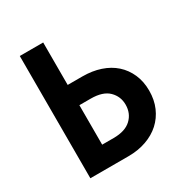

<svg xmlns="http://www.w3.org/2000/svg" viewBox="-163 -826 910 952"><g transform="rotate(-30 291.5 -350.0)"><path d="M82 -700H216V-457H300Q356 -457 402.5 -441.5Q449 -426 482 -396.5Q515 -367 533.5 -325Q552 -283 552 -231Q552 -178 533.5 -135.5Q515 -93 482 -63Q449 -33 402.5 -16.5Q356 0 300 0H82ZM282 -115Q348 -115 382 -147Q416 -179 416 -229Q416 -276 383 -308.5Q350 -341 281 -341H216V-115Z"/></g></svg>

Font: Tilda Sans Bold
Style: Regular
Weight: 700
Designer: ParaType Ltd
Foundry: ParaType Ltd
Version: Version 1.009